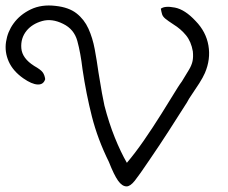

<svg xmlns="http://www.w3.org/2000/svg" viewBox="-34 -605 812 684"><path d="M417 59Q401 59 386.5 38.5Q372 18 354 -28Q314 -109 293.5 -189.5Q273 -270 260 -358Q253 -417 241.5 -459Q230 -501 191 -520Q151 -540 116 -530Q81 -520 61 -496Q39 -469 42 -433Q45 -397 88 -370Q111 -357 118 -347.5Q125 -338 127 -323Q121 -303 100 -304Q79 -305 49 -326Q12 -352 -3 -386Q-18 -420 -12.5 -456Q-7 -492 14 -521Q37 -553 75.5 -571.5Q114 -590 164 -584Q211 -579 238.5 -557.5Q266 -536 281 -503Q296 -470 303.5 -429.5Q311 -389 317 -346Q331 -259 338 -229Q354 -167 375 -115Q396 -63 418 -25Q447 -59 478.5 -104.5Q510 -150 541 -199.5Q572 -249 599 -293Q603 -299 606.5 -304.5Q610 -310 614 -315Q630 -341 639.5 -357Q649 -373 652 -387.5Q655 -402 653 -422Q647 -457 628.5 -479.5Q610 -502 584 -518Q564 -531 555 -538.5Q546 -546 543.5 -554Q541 -562 539 -574Q553 -585 589 -578Q625 -571 663 -530Q700 -492 708.5 -443Q717 -394 696 -345Q689 -329 676 -308.5Q663 -288 650.5 -270Q638 -252 632 -240Q597 -185 566.5 -137.5Q536 -90 499 -36Q462 19 446 39Q430 59 417 59Z"/></svg>

Font: Yuji Hentaigana Akari
Style: Regular
Weight: 400
Designer: Kataoka Yuji
Foundry: Kinuta Font Factory
Version: Version 3.002